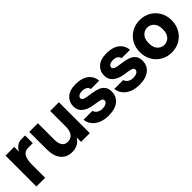

<svg xmlns="http://www.w3.org/2000/svg" viewBox="151 -1338 2180 2180"><g transform="rotate(-45 1241.5 -248.0)"><path d="M36 0V-496H176V-421Q196 -457 225.5 -479Q255 -501 294 -501H355V-377H280Q224 -377 200 -334Q176 -291 176 -210V0Z M601 12Q515 12 466 -47.5Q417 -107 417 -219V-496H556V-232Q556 -171 579 -138.5Q602 -106 648 -106Q698 -106 725.5 -141.5Q753 -177 753 -240V-496H893V0H753V-71Q731 -33 693.5 -10.5Q656 12 601 12Z M1186 12Q1086 12 1022 -35Q958 -82 950 -158H1093Q1100 -129 1127 -111.5Q1154 -94 1191 -94Q1232 -94 1253.5 -108.5Q1275 -123 1275 -144Q1275 -167 1252 -174.5Q1229 -182 1204 -186Q1190 -188 1165.5 -192Q1141 -196 1126 -199Q1062 -211 1018.5 -247Q975 -283 975 -349Q975 -416 1025 -462Q1075 -508 1172 -508Q1270 -508 1326.5 -465Q1383 -422 1390 -346H1255Q1252 -373 1228 -387Q1204 -401 1173 -401Q1135 -401 1116 -388Q1097 -375 1097 -356Q1097 -325 1159 -314Q1168 -313 1184.5 -310.5Q1201 -308 1218.5 -305.5Q1236 -303 1246 -301Q1287 -295 1323 -280.5Q1359 -266 1381.5 -236.5Q1404 -207 1404 -156Q1404 -81 1348 -34.5Q1292 12 1186 12Z M1681 12Q1581 12 1517 -35Q1453 -82 1445 -158H1588Q1595 -129 1622 -111.5Q1649 -94 1686 -94Q1727 -94 1748.5 -108.5Q1770 -123 1770 -144Q1770 -167 1747 -174.5Q1724 -182 1699 -186Q1685 -188 1660.5 -192Q1636 -196 1621 -199Q1557 -211 1513.5 -247Q1470 -283 1470 -349Q1470 -416 1520 -462Q1570 -508 1667 -508Q1765 -508 1821.5 -465Q1878 -422 1885 -346H1750Q1747 -373 1723 -387Q1699 -401 1668 -401Q1630 -401 1611 -388Q1592 -375 1592 -356Q1592 -325 1654 -314Q1663 -313 1679.5 -310.5Q1696 -308 1713.5 -305.5Q1731 -303 1741 -301Q1782 -295 1818 -280.5Q1854 -266 1876.5 -236.5Q1899 -207 1899 -156Q1899 -81 1843 -34.5Q1787 12 1681 12Z M2201 12Q2129 12 2071 -21Q2013 -54 1979 -113Q1945 -172 1945 -248Q1945 -325 1979 -383.5Q2013 -442 2071.5 -475Q2130 -508 2201 -508Q2273 -508 2331 -475Q2389 -442 2423 -383.5Q2457 -325 2457 -248Q2457 -172 2423 -113Q2389 -54 2331 -21Q2273 12 2201 12ZM2201 -109Q2248 -109 2281 -144Q2314 -179 2314 -248Q2314 -317 2281 -352Q2248 -387 2201 -387Q2155 -387 2121.5 -352Q2088 -317 2088 -248Q2088 -179 2121.5 -144Q2155 -109 2201 -109Z"/></g></svg>

Font: Host Grotesk Black
Style: Regular
Weight: 900
Designer: Doğukan Karapınar based on Poppins by Indian Type Foundry, Jonny Pinhorn
Foundry: Element Type
Version: Version 1.000; ttfautohint (v1.8.4.7-5d5b);gftools[0.9.33]